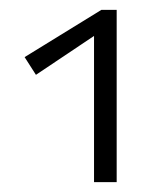

<svg xmlns="http://www.w3.org/2000/svg" viewBox="-20 -776 335 390"><path d="M186 -756H217V-406H171V-703L53 -624L30 -660Z"/></svg>

Font: EauTest Semilight
Style: Italic
Weight: 300
Italic angle: -12°
Designer: Christian Thalmann (Catharsis Fonts)
Version: Version 0.001;PS 000.001;hotconv 1.0.88;makeotf.lib2.5.64775